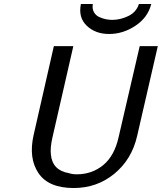

<svg xmlns="http://www.w3.org/2000/svg" viewBox="-20 -928 814 966"><path d="M387 -908H447Q443 -884 452.5 -867Q462 -850 480 -842Q498 -834 514 -831Q530 -828 545 -828Q586 -828 626 -847.5Q666 -867 679 -908H741Q724 -840 661.5 -798.5Q599 -757 529 -757Q460 -757 416.5 -798.5Q373 -840 387 -908ZM149 -248 251 -696H349L244 -237Q232 -186 236 -150Q244 -71 326 -57Q344 -51 366 -51Q443 -51 499.5 -97.5Q556 -144 577 -239L683 -696H774L670 -244Q643 -126 555.5 -54Q468 18 351 18Q224 18 173.5 -57Q123 -132 149 -248Z"/></svg>

Font: Coval
Style: Book Italic
Weight: 350
Foundry: Context Ltd
Version: Version 001.000